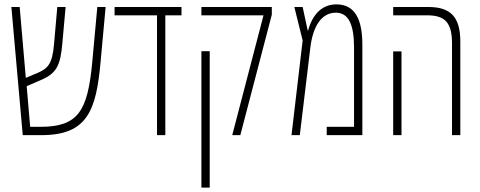

<svg xmlns="http://www.w3.org/2000/svg" viewBox="-20 -618 2193 878"><path d="M84 0H170C381 0 420 -115 440 -335L463 -586H425L402 -335C381 -111 339 -38 164 -38H118L102 -224L167 -252C239 -283 256 -318 265 -419L280 -586H242L227 -415C219 -326 200 -306 153 -285L98 -262L70 -586H32Z M698 0H736V-548H810V-586H504V-548H698Z M1042 0H1079L1223 -551V-586H901V-548H1185ZM901 240H939V-384H901Z M1518 -598C1458 -598 1411 -559 1389 -479H1387L1364 -586H1326L1364 -433L1313 0H1351L1399 -399C1411 -501 1452 -560 1516 -560C1575 -560 1599 -503 1599 -401V-38H1474V0H1637V-413C1637 -532 1602 -598 1518 -598Z M2047 0H2085V-428C2085 -541 2040 -586 1939 -586H1778V-548H1932C2012 -548 2047 -518 2047 -420ZM1778 0H1816V-383H1778Z"/></svg>

Font: Noto Sans Hebrew ExtraCondensed ExtraLight
Style: Regular
Weight: 200
Width: 2
Designer: Monotype Design Team
Foundry: Monotype Imaging Inc.
Version: Version 2.004